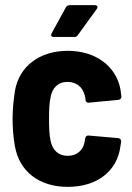

<svg xmlns="http://www.w3.org/2000/svg" viewBox="-20 -720 516 748"><path d="M189 -576H269C275 -576 279 -577 283 -583L357 -685C363 -693 359 -700 349 -700H252C246 -700 240 -697 237 -692L181 -590C177 -582 180 -576 189 -576ZM244 8C357 8 436 -52 449 -149L452 -169C452 -177 447 -181 440 -182L325 -192C318 -193 313 -188 312 -181L310 -169C305 -138 283 -113 243 -113C207 -113 184 -136 177 -172C172 -194 171 -223 171 -258C171 -290 172 -319 177 -341C183 -377 206 -401 243 -401C277 -401 300 -381 308 -355C310 -350 311 -346 312 -341C313 -338 313 -334 313 -331C314 -324 318 -320 324 -320C325 -320 325 -320 326 -320L441 -331C448 -332 453 -336 453 -344C452 -354 450 -364 449 -373C432 -462 353 -522 244 -522C132 -522 54 -460 38 -365C34 -337 29 -298 29 -259C29 -223 32 -182 38 -151C55 -53 131 8 244 8Z"/></svg>

Font: Barlow Semi Condensed
Style: Bold
Weight: 700
Width: 4
Designer: Jeremy Tribby
Foundry: Tribby Type
Version: Version 1.422;hotconv 1.0.109;makeotfexe 2.5.65596